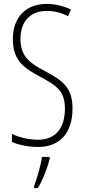

<svg xmlns="http://www.w3.org/2000/svg" viewBox="-20 -744 434 985"><path d="M352 -187C352 -297 300 -331 209 -380C137 -419 85 -451 85 -544C85 -632 133 -688 221 -688C249 -688 290 -682 329 -661L344 -695C314 -710 267 -724 220 -724C117 -724 46 -660 46 -543C46 -429 109 -392 187 -350C274 -303 313 -275 313 -186C313 -90 268 -27 174 -27C131 -27 78 -39 41 -57V-16C81 2 133 10 175 10C287 10 352 -62 352 -187ZM235 71V61H195C191 101 168 175 155 211V221H174C201 177 223 118 235 71Z"/></svg>

Font: Noto Sans Kannada ExtraCondensed ExtraLight
Style: Regular
Weight: 200
Width: 2
Designer: Jelle Bosma - Monotype Design Team
Foundry: Monotype Imaging Inc.
Version: Version 2.005